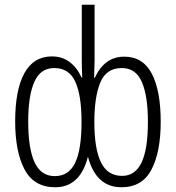

<svg xmlns="http://www.w3.org/2000/svg" viewBox="-20 -780 742 810"><path d="M213 10Q124 10 84 -64.5Q44 -139 44 -268Q44 -401 83 -471.5Q122 -542 199 -542Q242 -542 273.5 -518.5Q305 -495 324 -453H327Q326 -471 325.5 -488.5Q325 -506 325 -522V-760H379V-522Q379 -507 378 -488.5Q377 -470 377 -452H380Q421 -541 504 -541Q583 -541 620.5 -469Q658 -397 658 -266Q658 -139 619 -64.5Q580 10 492 10Q385 10 351 -119Q318 10 213 10ZM211 -37Q270 -37 297 -93Q324 -149 324 -266Q324 -378 297.5 -435.5Q271 -493 209 -493Q151 -493 125 -435Q99 -377 99 -267Q99 -153 126 -95Q153 -37 211 -37ZM495 -38Q550 -38 577 -94Q604 -150 604 -267Q604 -375 578.5 -434Q553 -493 494 -493Q428 -493 403 -431.5Q378 -370 378 -266Q378 -152 406 -95Q434 -38 495 -38Z"/></svg>

Font: Noto Sans ExtraCondensed Light
Style: Regular
Weight: 300
Width: 2
Designer: Monotype Design Team
Foundry: Monotype Imaging Inc.
Version: Version 2.013; ttfautohint (v1.8.4.7-5d5b)